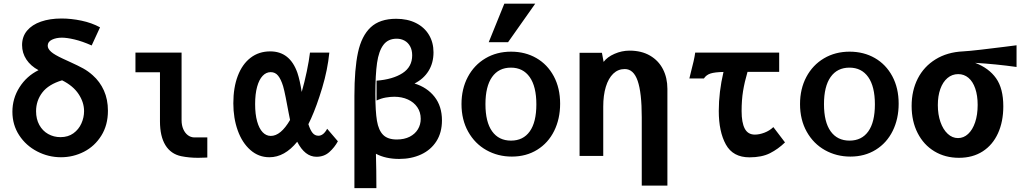

<svg xmlns="http://www.w3.org/2000/svg" viewBox="-20 -830 5440 1022"><path d="M46 -235Q46 -306 83.8 -365.5Q121.5 -425 185 -456.5Q143.5 -478.5 120.5 -513.2Q97.5 -548 97.5 -590Q97.5 -635 124 -666.8Q150.5 -698.5 198 -715Q245.5 -731.5 307.5 -731.5Q359 -731.5 413.8 -720Q468.5 -708.5 512.5 -684.5L468 -588Q417 -610.5 376.5 -620Q336 -629.5 309.5 -629.5Q279.5 -629.5 256.8 -618.8Q234 -608 234 -586.5Q234 -570.5 251.8 -554.5Q269.5 -538.5 315 -517.5L352 -500.5Q396 -480.5 422.8 -465.8Q449.5 -451 473.5 -429.5Q512 -395.5 533.2 -348Q554.5 -300.5 554.5 -240.5Q554.5 -164 519.2 -107.8Q484 -51.5 426.8 -22.2Q369.5 7 304.5 7Q237.5 7 177.8 -24Q118 -55 82 -110.2Q46 -165.5 46 -235ZM427.5 -238.5Q427.5 -285.5 398.2 -329.5Q369 -373.5 310.5 -402.5Q238.5 -381 205.2 -337.5Q172 -294 172 -238Q172 -196.5 189.2 -165Q206.5 -133.5 236.2 -116.8Q266 -100 302 -100Q342.5 -100 370.8 -120.5Q399 -141 413.2 -172.8Q427.5 -204.5 427.5 -238.5Z M831.5 -184V-445.5H701V-550H946.5V-190Q946.5 -163.5 955.5 -142.8Q964.5 -122 979.8 -110.5Q995 -99 1014 -98.5H1083.5V8.5L1071 9Q1048 10 1034.5 10Q987 10 945 1.5Q889.5 -10 860.5 -57.2Q831.5 -104.5 831.5 -184Z M1222 -280Q1222 -364 1245.8 -426.2Q1269.5 -488.5 1313.8 -522.5Q1358 -556.5 1418.5 -556.5Q1523 -556.5 1563 -442.5Q1576.5 -402 1586 -340.5Q1601 -392.5 1613 -450Q1625 -507.5 1630 -550H1733Q1724 -458.5 1695 -362.2Q1666 -266 1636 -199.5L1621.5 -169Q1631.5 -137.5 1643.8 -122.5Q1656 -107.5 1675 -107.5Q1701.5 -107.5 1721.5 -144.5L1778.5 -78Q1761 -45.5 1733 -20.5Q1705 4.5 1664.5 4.5Q1603 4.5 1562 -75.5Q1495 7 1414 7Q1356.5 7 1312.8 -31.5Q1269 -70 1245.5 -135.5Q1222 -201 1222 -280ZM1421.5 -106.5Q1474.5 -106.5 1524 -191.5L1516.5 -229Q1509 -270 1501 -310.2Q1493 -350.5 1487 -371Q1475.5 -408.5 1460.2 -427.2Q1445 -446 1421 -446Q1396.5 -446 1377.8 -426Q1359 -406 1348.5 -367.8Q1338 -329.5 1338 -276Q1338 -221.5 1348.8 -183.5Q1359.5 -145.5 1378.2 -126Q1397 -106.5 1421.5 -106.5Z M2089 -730Q2149 -730 2194 -707.5Q2239 -685 2263.2 -644.5Q2287.5 -604 2287.5 -551.5Q2287.5 -495 2261.2 -452.5Q2235 -410 2186.5 -385.5Q2253.5 -365 2293 -314.8Q2332.5 -264.5 2332.5 -189Q2332.5 -124.5 2303 -78.2Q2273.5 -32 2221.8 -8Q2170 16 2105 16Q2033 16 1981 -11.5Q1983.5 77.5 1983.5 171.5H1866.5V-319.5Q1866.5 -462 1885.5 -550.5Q1904.5 -639 1953 -684.5Q2001.5 -730 2089 -730ZM2219.5 -197.5Q2219.5 -233 2201.2 -259.5Q2183 -286 2151 -300.5Q2119 -315 2078.5 -315Q2058.5 -315 2033.5 -310.8Q2008.5 -306.5 1984.5 -295V-400.5Q2071.5 -407.5 2122.8 -440.8Q2174 -474 2174 -535.5Q2174 -563.5 2163 -583.5Q2152 -603.5 2133.2 -613.8Q2114.5 -624 2091.5 -624Q2045.5 -624 2020.8 -591Q1996 -558 1987 -495Q1978 -432 1978 -329Q1978 -237.5 1986.5 -187Q1995 -136.5 2019.5 -112Q2044 -87.5 2092 -87.5Q2132 -87.5 2160.8 -102.2Q2189.5 -117 2204.5 -142Q2219.5 -167 2219.5 -197.5Z M2436.5 -276Q2436.5 -357 2470.2 -420.5Q2504 -484 2564 -519.5Q2624 -555 2700.5 -555Q2775.5 -555 2834.8 -521Q2894 -487 2927.8 -424Q2961.5 -361 2961.5 -278Q2961.5 -197.5 2929.8 -133.2Q2898 -69 2839.5 -32.8Q2781 3.5 2704.5 3.5Q2630.5 3.5 2569.2 -30.8Q2508 -65 2472.2 -128.8Q2436.5 -192.5 2436.5 -276ZM2835 -274.5Q2835 -369.5 2799.5 -419.8Q2764 -470 2699.5 -470Q2634.5 -470 2599.2 -420Q2564 -370 2564 -275.5Q2564 -180.5 2599.5 -131Q2635 -81.5 2700 -81.5Q2765 -81.5 2800 -130.8Q2835 -180 2835 -274.5ZM2581.5 -605.5 2664.5 -810.5H2829L2684.5 -605.5Z M3305.5 -462.5Q3270 -462.5 3244.2 -437.8Q3218.5 -413 3204.8 -368Q3191 -323 3191 -262.5V0H3065V-151V-248.5V-549H3184L3193 -500.5Q3212 -526.5 3251 -543.5Q3290 -560.5 3331 -560.5Q3394.5 -560.5 3440 -534Q3485.5 -507.5 3509 -461.5Q3532.5 -415.5 3532.5 -357V158H3396V-206Q3396 -337 3374.2 -399.8Q3352.5 -462.5 3305.5 -462.5Z M3659 -451.5Q3665.5 -476 3671.8 -503.2Q3678 -530.5 3680.5 -550H4127.5V-447.5H3959Q3943 -393 3935.2 -345Q3927.5 -297 3927.5 -239Q3927.5 -177.5 3944.2 -145.5Q3961 -113.5 3998 -113.5Q4022 -113.5 4049 -123.8Q4076 -134 4096.5 -153.5L4158.5 -72Q4122 -36.5 4078.5 -14.5Q4035 7.5 3969.5 7.5Q3881.5 7.5 3843.8 -60.8Q3806 -129 3806 -239.5Q3806 -340 3831 -447Q3785 -446 3762.2 -438.8Q3739.5 -431.5 3727 -412.5H3649.5Z M4238.5 -276Q4238.5 -357 4272.2 -420.5Q4306 -484 4366 -519.5Q4426 -555 4502.5 -555Q4577.5 -555 4636.8 -521Q4696 -487 4729.8 -424Q4763.5 -361 4763.5 -278Q4763.5 -197.5 4731.8 -133.2Q4700 -69 4641.5 -32.8Q4583 3.5 4506.5 3.5Q4432.5 3.5 4371.2 -30.8Q4310 -65 4274.2 -128.8Q4238.5 -192.5 4238.5 -276ZM4637 -274.5Q4637 -369.5 4601.5 -419.8Q4566 -470 4501.5 -470Q4436.5 -470 4401.2 -420Q4366 -370 4366 -275.5Q4366 -180.5 4401.5 -131Q4437 -81.5 4502 -81.5Q4567 -81.5 4602 -130.8Q4637 -180 4637 -274.5Z M4832.5 -266Q4832.5 -347.5 4865.2 -411.8Q4898 -476 4960 -514.2Q5022 -552.5 5106 -556.5Q5135.5 -558 5200.8 -565.5Q5266 -573 5324.5 -580.5L5391 -589V-473.5Q5280.5 -489 5170.5 -495.5Q5244 -467.5 5282.2 -413.2Q5320.5 -359 5320.5 -264Q5320.5 -182.5 5292.2 -120.5Q5264 -58.5 5210.8 -24.2Q5157.5 10 5084.5 10Q5011 10 4953.8 -24.5Q4896.5 -59 4864.5 -121.8Q4832.5 -184.5 4832.5 -266ZM5184 -271.5Q5184 -321.5 5171.2 -358.8Q5158.5 -396 5135 -415.8Q5111.5 -435.5 5080.5 -435.5Q5048 -435.5 5023.2 -414.5Q4998.5 -393.5 4985.2 -356.2Q4972 -319 4972 -270.5Q4972 -220.5 4986 -180.5Q5000 -140.5 5024.5 -117.8Q5049 -95 5079.5 -95Q5109.5 -95 5133.2 -117Q5157 -139 5170.5 -179Q5184 -219 5184 -271.5Z"/></svg>

Font: JuliaMono ExtraBold
Style: Regular
Weight: 800
Monospace: yes
Designer: cormullion
Foundry: corm
Version: Version 0.055; ttfautohint (v1.8.4)